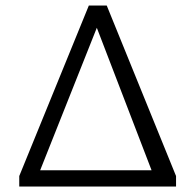

<svg xmlns="http://www.w3.org/2000/svg" viewBox="-20 -678 710 698"><path d="M50 -38 303 -658H368L620 -38V0H50ZM531 -59 332 -577 126 -59Z"/></svg>

Font: QiushuiShotai Bright
Style: Regular
Weight: 400
Designer: Christian Thalmann (Catharsis Fonts)
Version: Version 1.250;